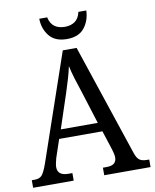

<svg xmlns="http://www.w3.org/2000/svg" viewBox="-97 -980 849 1053"><g transform="rotate(-10 327.5 -453.5)"><path d="M1 0V-42H18Q44 -42 57.5 -57Q71 -72 88 -120L292 -714H369L577 -92Q587 -62 601.5 -52Q616 -42 644 -42H655V0H397V-42H418Q473 -42 473 -86Q473 -95 470.5 -106.5Q468 -118 464 -131L429 -239H188L154 -138Q151 -126 148 -112.5Q145 -99 145 -89Q145 -42 205 -42H227V0ZM206 -289H412L355 -470Q340 -514 328.5 -552Q317 -590 310 -623Q303 -590 293 -556Q283 -522 269 -479ZM326 -771Q260 -771 228 -811Q196 -851 195 -907H239Q247 -871 269.5 -855Q292 -839 326 -839Q360 -839 382.5 -855Q405 -871 413 -907H457Q455 -851 423.5 -811Q392 -771 326 -771Z"/></g></svg>

Font: Noto Serif Tamil SemiCondensed
Style: Regular
Weight: 400
Width: 4
Designer: Indian Type Foundry, Tom Grace, and the Monotype Design Team
Foundry: Monotype Imaging Inc.
Version: Version 2.004; ttfautohint (v1.8.4.7-5d5b)